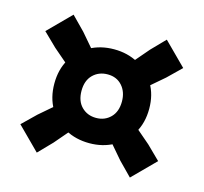

<svg xmlns="http://www.w3.org/2000/svg" viewBox="-85 -741 787 741"><g transform="rotate(15 308.0 -370.5)"><path d="M196 -409.5 86.5 -503.5 32.5 -556 121.5 -645.5 174.5 -591.5 268.5 -482ZM420 -409.5 347.5 -482 441.5 -591.5 494 -645.5 583.5 -556 529.5 -503.5ZM494 -94.5 441 -148.5 348 -257 420.5 -330 529.5 -236.5 583 -184ZM122 -94.5 32.5 -184 86.5 -236.5 195 -330 267.5 -257 174.5 -148.5ZM308 -182Q254 -182 211 -205.5Q168 -229 143.2 -271.2Q118.5 -313.5 118.5 -370Q118.5 -426 143.2 -468Q168 -510 211 -533.5Q254 -557 308 -557Q361.5 -557 404.5 -533.5Q447.5 -510 472.5 -468Q497.5 -426 497.5 -370Q497.5 -313.5 472.5 -271.2Q447.5 -229 404.5 -205.5Q361.5 -182 308 -182ZM308 -283Q342.5 -283 365.5 -306Q388.5 -329 388.5 -370Q388.5 -408 366.8 -432.5Q345 -457 309 -457Q273.5 -457 250.2 -434Q227 -411 227 -370Q227 -329 250 -306Q273 -283 308 -283Z"/></g></svg>

Font: Encode Sans SC SemiCondensed ExtraBold
Style: Regular
Weight: 800
Width: 4
Designer: Multiple Designers
Foundry: Impallari Type
Version: Version 3.002